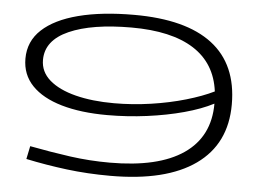

<svg xmlns="http://www.w3.org/2000/svg" viewBox="-51 -775 1139 851"><g transform="rotate(5 518.5 -350.0)"><path d="M469 10Q367 10 274.5 -1.5Q182 -13 92 -32L104 -90Q198 -72 284.5 -60Q371 -48 461 -48Q677 -48 789 -125Q901 -202 901 -349Q847 -321 771.5 -300.5Q696 -280 608.5 -268.5Q521 -257 432 -257Q314 -257 228 -282Q142 -307 95.5 -355.5Q49 -404 49 -475Q49 -552 105 -604Q161 -656 265 -683Q369 -710 513 -710Q743 -710 860.5 -620Q978 -530 978 -352Q978 -176 847 -83Q716 10 469 10ZM127 -476Q127 -423 169 -386.5Q211 -350 285.5 -331Q360 -312 457 -312Q539 -312 621 -324Q703 -336 775 -357Q847 -378 898 -403Q882 -527 783 -590Q684 -653 506 -653Q330 -653 228.5 -608Q127 -563 127 -476Z"/></g></svg>

Font: Georama ExtraExtended Light
Style: Regular
Weight: 300
Width: 8
Designer: Jean-Baptiste Levee
Foundry: Production Type
Version: Version 1.000